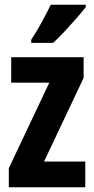

<svg xmlns="http://www.w3.org/2000/svg" viewBox="-20 -786 396 806"><path d="M338 0H17V-80L187 -439H27V-546H331V-459L165 -108H338ZM340 -756Q326 -738 302.5 -711Q279 -684 252.5 -655.5Q226 -627 203 -606H111V-619Q137 -659 157 -696Q177 -733 193 -766H340Z"/></svg>

Font: Noto Sans Gujarati ExtraCondensed
Style: Bold
Weight: 700
Width: 2
Designer: Jelle Bosma - Monotype Design Team, Universal Thirst
Foundry: Monotype Imaging Inc.
Version: Version 2.106; ttfautohint (v1.8.4.7-5d5b)